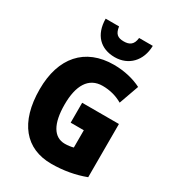

<svg xmlns="http://www.w3.org/2000/svg" viewBox="-224 -1070 1085 1203"><g transform="rotate(30 318.5 -469.0)"><path d="M521 -948H422C417 -897 390 -881 349 -881C304 -881 284 -898 277 -948H180C181 -831 247 -767 349 -767C448 -767 519 -838 521 -948ZM316 -418V-274H411V-149C394 -144 370 -141 350 -141C270 -141 226 -215 226 -354C226 -490 273 -574 375 -574C428 -574 476 -561 519 -536L570 -679C520 -705 449 -724 371 -724C162 -724 43 -587 43 -359C43 -119 154 10 339 10C426 10 508 -5 582 -33V-418Z"/></g></svg>

Font: Noto Sans Sinhala Condensed Black
Style: Regular
Weight: 900
Width: 3
Designer: Jelle Bosma - Monotype Design Team
Foundry: Monotype Imaging Inc.
Version: Version 2.006